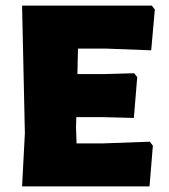

<svg xmlns="http://www.w3.org/2000/svg" viewBox="-20 -667 605 687"><path d="M516 -160 527 -146 515 0H59L69 -190L59 -647H523L534 -633L521 -487L362 -493H259L257 -402H356L460 -405L471 -391L459 -245L343 -248H253L252 -210L254 -154H350Z"/></svg>

Font: Luna Sans Black
Style: Regular
Weight: 900
Designer: Juan Pablo del Peral
Foundry: Huerta Tipografica
Version: Version 2.001; ttfautohint (v1.5)